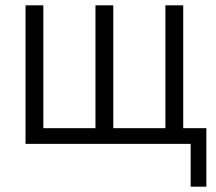

<svg xmlns="http://www.w3.org/2000/svg" viewBox="-20 -541 813 722"><path d="M76 -521H143V-59H339V-521H406V-59H602V-521H669V-59H756V161H697V0H76Z"/></svg>

Font: PTCRaleway
Style: Regular
Weight: 400
Designer: Matt McInerney, Pablo Impallari, Rodrigo Fuenzalida
Foundry: Matt McInerney, Pablo Impallari, Rodrigo Fuenzalida
Version: Version 3.000g; ttfautohint (v1.5) -l 8 -r 28 -G 28 -x 14 -D